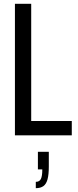

<svg xmlns="http://www.w3.org/2000/svg" viewBox="-20 -707 409 1003"><path d="M58 0V-687H143V-75H355V0ZM167 276V243Q186 243 193.5 228Q201 213 201 178H178V86H235V164Q235 204 228.5 229Q222 254 207 265Q192 276 167 276Z"/></svg>

Font: Archivo ExtraCondensed
Style: Regular
Weight: 400
Width: 2
Designer: Hector Gatti
Foundry: Omnibus-Type
Version: Version 2.001